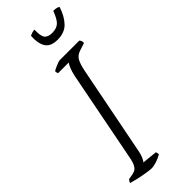

<svg xmlns="http://www.w3.org/2000/svg" viewBox="-296 -928 955 955"><g transform="rotate(-45 181.5 -450.0)"><path d="M123 0Q113 0 87.5 -4Q62 -8 35.5 -14Q9 -20 -4 -24Q-3 -30 1 -35.5Q5 -41 7 -42L31 -46Q41 -48 51 -52Q61 -56 70 -71.5Q79 -87 85 -121L177 -593Q183 -622 191 -640.5Q199 -659 204 -664H129Q125 -670 125 -681Q130 -685 141 -690Q152 -695 163.5 -699.5Q175 -704 180 -704H318Q321 -701 324 -695Q327 -689 326 -679L286 -666Q261 -658 250 -638.5Q239 -619 231 -580L138 -107Q134 -85 127 -70Q120 -55 115 -50L194 -42Q198 -36 198 -24Q179 -13 158.5 -6.5Q138 0 123 0ZM245 -783Q196 -783 178.5 -812.5Q161 -842 165 -891Q171 -894 180 -897Q189 -900 199 -900Q197 -857 208.5 -841.5Q220 -826 250 -826Q281 -826 298 -841.5Q315 -857 331 -900Q360 -900 367 -891Q351 -842 323 -812.5Q295 -783 245 -783Z"/></g></svg>

Font: Texturina 72pt 72pt Thin
Style: Italic
Weight: 100
Italic angle: -11°
Designer: Guillermo Torres Carreño
Foundry: Omnibus-Type
Version: Version 1.002; ttfautohint (v1.8.3)